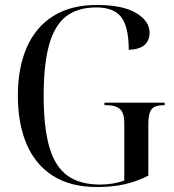

<svg xmlns="http://www.w3.org/2000/svg" viewBox="-20 -744 703 774"><path d="M372 10Q264 10 193 -35.5Q122 -81 87 -163.5Q52 -246 52 -358Q52 -470 87.5 -552Q123 -634 194 -679Q265 -724 370 -724Q475 -724 529 -691.5Q583 -659 583 -612Q583 -581 563 -563Q543 -545 499 -543Q499 -634 469.5 -674Q440 -714 368 -714Q293 -714 246.5 -678Q200 -642 178 -563.5Q156 -485 156 -358Q156 -230 179 -151Q202 -72 252 -36Q302 0 384 0Q411 0 436.5 -4.5Q462 -9 481 -16V-249Q481 -288 464 -304Q447 -320 408 -320H401V-330H644V-320H639Q603 -320 590.5 -303Q578 -286 578 -246V-36Q531 -12 481.5 -1Q432 10 372 10Z"/></svg>

Font: Noto Serif Display SemiCondensed
Style: Regular
Weight: 400
Width: 4
Designer: Monotype Design Team
Foundry: Monotype Imaging Inc.
Version: Version 2.009